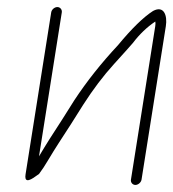

<svg xmlns="http://www.w3.org/2000/svg" viewBox="-20 -509 491 544"><path d="M125.1 -474 52.4 -15C49.1 5.7 59.4 7 83.2 -11C85.9 -13 88.3 -14.7 90.5 -16C99 -27.3 107.6 -40.3 116.2 -55C136 -88.6 158.6 -122.3 180.9 -157L215.6 -212C243.4 -255.4 272.5 -294 303.1 -327.6C333.6 -361.2 351.3 -381 356.3 -387C375.1 -411.8 396.4 -432.2 420 -448C420.8 -444.7 420.7 -440.3 419.9 -435L351 0C349.7 7.9 355.7 15 363.6 15C371.5 15 379.7 7.9 381 0L449.9 -435C454.6 -464.8 444.7 -494.5 413.7 -478C386.3 -460.4 353.2 -428.1 314.3 -381C267.2 -330.6 225.9 -278.6 190.6 -225L155.9 -170C130.5 -131.3 108.6 -96.7 90.5 -66L155.1 -474C156.3 -481.9 150.4 -489 142.5 -489C134.5 -489 126.3 -481.9 125.1 -474Z"/></svg>

Font: MewTooHand
Style: Ita
Weight: 400
Designer: Mew Too, Robert Jablonski
Version: Version 0.77